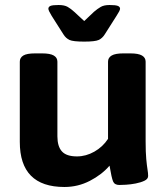

<svg xmlns="http://www.w3.org/2000/svg" viewBox="-20 -738 665 766"><path d="M237 8Q59 8 59 -172V-492Q59 -508 73 -516.5Q87 -525 120 -525H148Q180 -525 194.5 -516.5Q209 -508 209 -492V-194Q209 -154 227 -134Q245 -114 287 -114Q323 -114 356.5 -133Q390 -152 411 -184V-492Q411 -508 425.5 -516.5Q440 -525 472 -525H500Q532 -525 546.5 -516.5Q561 -508 561 -492V-174Q561 -130 563.5 -103.5Q566 -77 568.5 -62Q571 -47 571 -36Q571 -24 556.5 -17Q542 -10 521.5 -6Q501 -2 482.5 -1Q464 0 456 0Q437 0 431 -14.5Q425 -29 417 -77Q386 -41 338.5 -16.5Q291 8 237 8ZM417 -718Q441 -718 450 -714.5Q459 -711 459 -703Q459 -696 445 -675L398 -601Q388 -585 373.5 -578.5Q359 -572 316 -572Q272 -572 257.5 -578.5Q243 -585 233 -601L186 -675Q173 -696 173 -703Q173 -711 181.5 -714.5Q190 -718 214 -718Q237 -718 250 -710.5Q263 -703 276 -691L316 -654L355 -691Q369 -703 382 -710.5Q395 -718 417 -718Z"/></svg>

Font: Asap Semi Expanded
Style: Bold
Weight: 700
Width: 6
Designer: Pablo Cosgaya
Foundry: Omnibus-Type
Version: Version 3.001; ttfautohint (v1.8.4.7-5d5b)